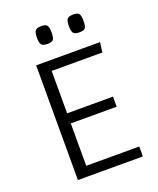

<svg xmlns="http://www.w3.org/2000/svg" viewBox="-148 -894 809 983"><g transform="rotate(-20 256.5 -402.5)"><path d="M169 -54H458V0H104V-625H452L445 -571H169V-340H419V-285H169ZM156 -756Q156 -784 164 -794.5Q172 -805 197 -805Q221 -805 228.5 -794.5Q236 -784 236 -756Q236 -728 228.5 -718Q221 -708 197 -708Q172 -708 164 -718Q156 -728 156 -756ZM330 -756Q330 -784 338 -794.5Q346 -805 371 -805Q395 -805 402.5 -794.5Q410 -784 410 -756Q410 -728 402.5 -718Q395 -708 371 -708Q346 -708 338 -718Q330 -728 330 -756Z"/></g></svg>

Font: Changa ExtraLight
Style: Regular
Weight: 275
Designer: Eduardo Rodriguez Tunni
Foundry: Eduardo Rodriguez Tunni
Version: Version 2.002; ttfautohint (v1.5) -l 8 -r 50 -G 200 -x 14 -H